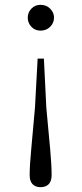

<svg xmlns="http://www.w3.org/2000/svg" viewBox="-20 -546 338 796"><path d="M148 -526Q172 -526 188 -510Q204 -494 204 -473Q204 -451 188 -435Q172 -419 148 -419Q125 -419 110 -435Q95 -451 95 -473Q95 -494 110 -510Q125 -526 148 -526ZM148 230Q127 230 115 217.5Q103 205 103 180Q103 139 109.5 72.5Q116 6 125 -100L136 -303H162L172 -100Q182 6 188 72.5Q194 139 194 180Q194 205 182 217.5Q170 230 148 230Z"/></svg>

Font: Noto Serif SC ExtraLight Light
Style: Regular
Weight: 300
Version: Version 2.002-H1;hotconv 1.1.0;makeotfexe 2.6.0